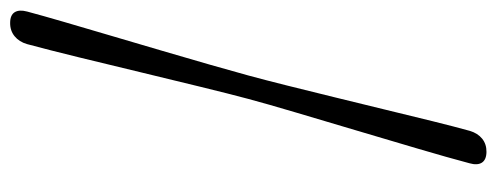

<svg xmlns="http://www.w3.org/2000/svg" viewBox="-314 -504 960 371"><g transform="rotate(-90 165.5 -318.0)"><path d="M160.4 -317.8Q170.3 -354.8 183.8 -410.2Q197.4 -465.7 212.2 -527.2Q227 -588.7 241 -646.2Q255.1 -703.8 266.3 -745.3Q270.7 -760.5 281.5 -769.3Q292.3 -778.1 307.3 -777.9Q322.4 -777.9 327.9 -769.1Q333.3 -760.3 329.2 -745.1Q321.4 -715.9 309.1 -673.7Q296.8 -631.6 282.4 -582.8Q268 -534.1 253.6 -485Q239.2 -436 226.7 -392.5Q214.2 -349 205.7 -317.8Q197.2 -286.6 186.3 -243Q175.4 -199.4 163.4 -150.4Q151.4 -101.3 139.5 -52.5Q127.6 -3.6 117.2 38.8Q106.7 81.2 98.6 110.4Q94.1 125.5 83.6 134.1Q73 142.7 57.9 142.5Q42.8 142.3 37.2 133.6Q31.7 124.9 36 109.8Q47 68.3 64 10.7Q81 -46.8 99.3 -108.5Q117.7 -170.1 134 -225.3Q150.4 -280.5 160.4 -317.8Z"/></g></svg>

Font: Fraunces Wonky
Style: Italic
Weight: 900
Italic angle: -16°
Version: Version 1.000;[b76b70a41]